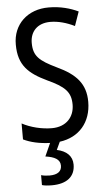

<svg xmlns="http://www.w3.org/2000/svg" viewBox="-63 -764 580 1043"><g transform="rotate(-5 227.0 -242.0)"><path d="M304 138C304 91 272 62 220 51L240 8C346 -6 413 -83 413 -195C413 -293 362 -348 259 -396C166 -441 135 -468 135 -540C135 -602 175 -645 245 -645C289 -645 334 -632 377 -611L404 -688C362 -708 307 -724 244 -724C129 -725 47 -649 48 -538C48 -425 103 -377 199 -331C295 -287 327 -256 327 -187C327 -120 283 -69 204 -69C150 -69 88 -84 42 -109V-22C81 -3 130 8 187 10L155 81C204 88 235 103 235 138C235 168 214 186 169 186C153 186 136 184 123 180V234C135 238 154 240 177 240C258 240 304 204 304 138Z"/></g></svg>

Font: Noto Sans Lao UI Cond
Style: Regular
Weight: 400
Width: 3
Designer: Monotype Design Team
Foundry: Monotype Imaging Inc.
Version: Version 2.000